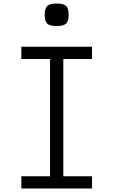

<svg xmlns="http://www.w3.org/2000/svg" viewBox="-20 -1064 640 1084"><path d="M262.5 0V-800H337.5V0ZM100.5 0V-69H499.5V0ZM100.5 -731V-800H499.5V-731ZM300 -917Q261.5 -917 247 -930.5Q232.5 -944 232.5 -980.5Q232.5 -1017 247 -1030.5Q261.5 -1044 300 -1044Q339 -1044 353.2 -1030.5Q367.5 -1017 367.5 -980.5Q367.5 -944 353.2 -930.5Q339 -917 300 -917Z"/></svg>

Font: Victor Mono Thin
Style: Regular
Weight: 100
Monospace: yes
Designer: Rune Bjørnerås
Version: Version 1.561;gftools[0.9.30]